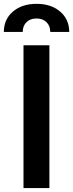

<svg xmlns="http://www.w3.org/2000/svg" viewBox="-67 -958 373 978"><path d="M184.6 -727.5V0H52.7V-727.5ZM-47.4 -795.4Q-47.4 -859.4 -1.2 -898.9Q44.9 -938.5 119.1 -938.5Q193.4 -938.5 239.5 -898.9Q285.6 -859.4 285.6 -795.4H189Q189 -826.2 169.9 -845Q150.9 -863.8 119.1 -863.8Q86.9 -863.8 67.9 -845Q48.8 -826.2 48.8 -795.4Z"/></svg>

Font: Inter Tight SemiBold
Style: Regular
Weight: 600
Designer: Rasmus Andersson
Foundry: rsms
Version: Version 3.004; ttfautohint (v1.8.4.7-5d5b)